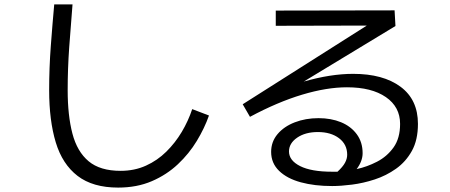

<svg xmlns="http://www.w3.org/2000/svg" viewBox="-20 -796 2040 871"><path d="M516 55Q401 55 332 2Q263 -51 233 -150Q203 -249 203 -387Q203 -488 210.5 -588Q218 -688 226 -776H309Q301 -680 294 -582Q287 -484 287 -387Q287 -272 308.5 -190Q330 -108 382 -64.5Q434 -21 527 -21Q590 -21 642 -44.5Q694 -68 734.5 -108Q775 -148 804.5 -197.5Q834 -247 852 -301L928 -272Q908 -215 873 -157Q838 -99 787 -51Q736 -3 668.5 26Q601 55 516 55Z M1487 48Q1407 48 1344.5 31Q1282 14 1246 -21Q1210 -56 1210 -107Q1210 -153 1239 -187.5Q1268 -222 1317 -241Q1366 -260 1425 -260Q1482 -260 1527 -241.5Q1572 -223 1598.5 -187Q1625 -151 1625 -101Q1625 -65 1598 -29Q1645 -39 1690.5 -62.5Q1736 -86 1765.5 -127.5Q1795 -169 1795 -234Q1795 -311 1730.5 -355.5Q1666 -400 1554 -400Q1462 -400 1350.5 -366.5Q1239 -333 1114 -266L1081 -323L1644 -680L1231 -679V-748L1770 -749L1774 -678L1358 -426Q1480 -461 1582 -461Q1718 -461 1797 -402.5Q1876 -344 1876 -234Q1876 -161 1848.5 -111.5Q1821 -62 1776.5 -30.5Q1732 1 1680 18Q1628 35 1577 41.5Q1526 48 1487 48ZM1291 -109Q1291 -68 1341.5 -42.5Q1392 -17 1487 -17Q1499 -17 1511 -17Q1535 -39 1545 -57.5Q1555 -76 1555 -94Q1555 -141 1518 -169Q1481 -197 1422 -197Q1365 -197 1328 -171.5Q1291 -146 1291 -109Z"/></svg>

Font: Murecho
Style: Regular
Weight: 400
Designer: Neil Summerour
Foundry: Positype
Version: Version 1.010; ttfautohint (v1.8.3)